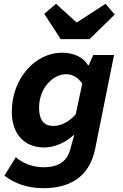

<svg xmlns="http://www.w3.org/2000/svg" viewBox="-20 -782 640 998"><path d="M206.8 196.1C331.7 196.1 443.5 146.6 474.8 -9.2L572.8 -496.1H464.6L441.4 -443H437.4C414 -482.7 366.4 -508.1 301 -508.1C166.8 -508.1 41.3 -377.9 41.3 -200.4C41.3 -87.3 105.1 -15.5 209.6 -15.5C264.4 -15.5 322.6 -41.8 361.6 -79.1H365.6L344.8 -4.3C323.4 72.2 264.2 87.3 204.2 87.3C153.1 87.3 99.7 67.9 62.1 35.3L3 131C52.1 168.6 116.7 196.1 206.8 196.1ZM257.8 -127.4C209.5 -127.4 183.1 -156.2 183.1 -221.4C183.1 -326.9 257.2 -396.2 322.9 -396.2C356.5 -396.2 384.8 -380.3 407.5 -347.3L373.6 -187.5C337.8 -148.3 297.1 -127.4 257.8 -127.4ZM295.4 -578.6H445.5L576.3 -706.5L528.7 -762.2L380.9 -666.4H376.9L271.3 -762.2L210 -710.2L295.4 -578.6Z"/></svg>

Font: Source Code Variable
Style: Italic
Weight: 400
Italic angle: -11°
Monospace: yes
Designer: Paul D. Hunt, Teo Tuominen
Foundry: Adobe Systems Incorporated
Version: Version 1.005;PS 1.0;hotconv 16.6.54;makeotf.lib2.5.65590